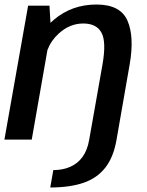

<svg xmlns="http://www.w3.org/2000/svg" viewBox="-28 -618 652 850"><path d="M194.5 212Q281.5 212 341.8 191.2Q402 170.5 438.2 124.2Q474.5 78 488 0L546 -332.5Q567.5 -455.5 536.2 -526.8Q505 -598 399 -598Q290 -598 210.5 -530.5Q202.5 -523.5 195.5 -517L191 -593H96.5L-8.5 0H112.5L182 -396.5Q198 -438.5 231.5 -469Q280.5 -514 340.5 -514Q399 -514 421.2 -473.5Q443.5 -433 425.5 -331L367 0Q359 47 337.5 76.5Q316 106 283 120.5Q250 135 208 135Z"/></svg>

Font: Anybody Thin Medium
Style: Italic
Weight: 500
Italic angle: -10°
Version: Version 1.113;gftools[0.9.25]